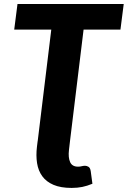

<svg xmlns="http://www.w3.org/2000/svg" viewBox="-20 -748 642 966"><path d="M602.5 -728 586 -599H400.5L332.5 -41L327 6.5Q322.5 44.5 332.8 67.5Q343 90.5 372.5 90.5Q383 90.5 391.2 88.2Q399.5 86 408 86Q416.5 86 425.2 91.2Q434 96.5 436.5 113.5L445 176.5Q418.5 187.5 394 192.5Q369.5 197.5 340.5 197.5Q285.5 197.5 249.2 182Q213 166.5 192.8 138.8Q172.5 111 166.5 72.8Q160.5 34.5 166 -10.5L169 -35L170 -41L238 -599H51.5L68 -728Z"/></svg>

Font: Lato Black
Style: Italic
Weight: 900
Italic angle: -7°
Designer: Lukasz Dziedzic
Foundry: tyPoland Lukasz Dziedzic
Version: Version 2.007; 2014-02-27